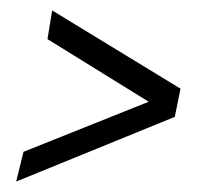

<svg xmlns="http://www.w3.org/2000/svg" viewBox="-20 -449 402 368"><path d="M71 -374 80 -429 326 -279 315 -225 11 -101 25 -158 265 -254Z"/></svg>

Font: Lobster Two
Style: Bold Italic
Weight: 700
Designer: Pablo Impallari
Foundry: Pablo Impallari. www.impallari.com
Version: Version 2.000